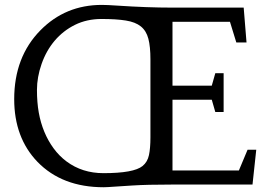

<svg xmlns="http://www.w3.org/2000/svg" viewBox="-20 -768 1123 799"><path d="M861.3 -353H697.8V-58.6H974.1L1010.3 -145H1046.4L1030.8 0H697.8Q591.3 0 531.5 3.9Q471.7 7.8 456.1 8.8Q440.4 9.8 430.2 10.5Q419.9 11.2 411.6 11.2Q238.3 11.2 135.7 -94.7Q39.1 -195.3 39.1 -355.5Q39.1 -531.2 148.4 -642.1Q252.4 -747.6 403.8 -747.6Q424.8 -747.6 468.8 -744.6Q592.3 -736.3 697.8 -736.3H994.1L1005.9 -591.3H963.4L937 -677.2H697.8V-411.6H861.3L876 -463.4H910.6V-301.8H876ZM256.8 -96.2Q322.3 -47.4 410.6 -47.4Q536.6 -47.4 573.2 -77.1Q593.8 -93.8 599.9 -122.6Q606 -151.4 606 -196.3V-521Q606 -574.2 597.4 -606.9Q588.9 -639.6 566.2 -658Q543.5 -676.3 503.7 -682.6Q463.9 -689 402.6 -689Q341.3 -689 292 -664.6Q242.7 -640.1 207.5 -598.6Q172.4 -557.1 153.1 -502Q133.8 -446.8 133.8 -394Q133.8 -341.3 141.4 -299.3Q148.9 -257.3 164.3 -220Q179.7 -182.6 202.9 -150.9Q226.1 -119.1 256.8 -96.2Z"/></svg>

Font: Habibi
Style: Regular
Weight: 400
Designer: Magnus Gaarde
Foundry: Magnus Gaarde
Version: Version 1.001